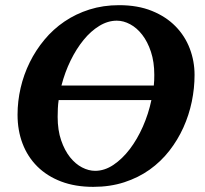

<svg xmlns="http://www.w3.org/2000/svg" viewBox="-20 -707 792 743"><path d="M207 -319.8Q204.6 -304.2 203.9 -287.8Q203.1 -271.5 203.1 -254.9Q203.1 -203.1 216.6 -164.1Q230 -125 251 -98.6Q272 -72.3 297.6 -59.1Q323.2 -45.9 348.1 -45.9Q384.3 -45.9 418.7 -68.8Q453.1 -91.8 482.2 -129.9Q511.2 -168 533 -217.3Q554.7 -266.6 565.9 -319.8ZM577.1 -417Q577.1 -467.3 564.2 -506.3Q551.3 -545.4 530.5 -572.3Q509.8 -599.1 483.9 -613Q458 -627 432.1 -627Q397.5 -627 364.5 -606.9Q331.5 -586.9 303.5 -552.5Q275.4 -518.1 253.2 -472.7Q231 -427.2 217.8 -376H575.2Q576.2 -386.7 576.7 -396.5Q577.1 -406.2 577.1 -417ZM732.9 -417Q732.9 -365.7 722.2 -313.7Q711.4 -261.7 689.7 -213.6Q668 -165.5 635.3 -123.5Q602.5 -81.5 559.1 -50.5Q515.6 -19.5 460.9 -1.7Q406.2 16.1 340.8 16.1Q271 16.1 216.6 -4.6Q162.1 -25.4 124.5 -62.7Q86.9 -100.1 67.4 -151.1Q47.9 -202.1 47.9 -263.2Q47.9 -314.9 59.8 -366.7Q71.8 -418.5 95 -465.6Q118.2 -512.7 151.9 -553.2Q185.5 -593.8 229.2 -623.5Q272.9 -653.3 326.2 -670.2Q379.4 -687 440.9 -687Q513.2 -687 567.9 -664.8Q622.6 -642.6 659.2 -605.2Q695.8 -567.9 714.4 -519Q732.9 -470.2 732.9 -417Z"/></svg>

Font: Charis SIL Am
Style: Bold Italic
Weight: 700
Italic angle: -11°
Foundry: SIL International
Version: Version 5.000